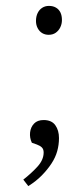

<svg xmlns="http://www.w3.org/2000/svg" viewBox="-20 -499 284 651"><path d="M102 -428Q102 -443 107.5 -454.5Q113 -466 123 -472.5Q133 -479 146 -479Q160 -479 170 -473Q180 -467 185 -456.5Q190 -446 190 -431Q190 -418 184.5 -406.5Q179 -395 169 -388Q159 -381 145 -381Q133 -381 123.5 -386.5Q114 -392 108 -403Q102 -414 102 -428ZM76 132 59 110Q86 89 107 66Q128 43 128 18Q128 7 122 1Q116 -5 105 -9L88 -15Q80 -32 82 -50Q84 -68 95.5 -80Q107 -92 128 -92Q155 -92 167.5 -74.5Q180 -57 180 -31Q180 -8 174 13.5Q168 35 154.5 55.5Q141 76 122 95.5Q103 115 76 132Z"/></svg>

Font: Literata 18pt ExtraLight
Style: Italic
Weight: 250
Italic angle: -2°
Designer: Latin by Veronika Burian and Jose Scaglione. Greek by Irene Vlachou. Cyrillic by Vera Evstafieva
Foundry: TypeTogether
Version: Version 3.103;gftools[0.9.29]